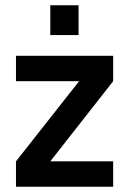

<svg xmlns="http://www.w3.org/2000/svg" viewBox="-20 -713 494 733"><path d="M41 -500H412V-403L172 -97H412V0H41V-97L282 -403H41ZM172 -579V-693H280V-579Z"/></svg>

Font: Titillium Web[RUS by Daymarius]
Style: Regular
Weight: 600
Designer: Cyrillization by Daymarius
Foundry: Cyrillization by Daymarius
Version: Version 1.002 September 11, 2018